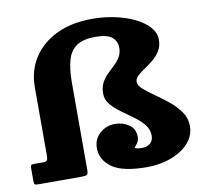

<svg xmlns="http://www.w3.org/2000/svg" viewBox="-86 -878 1047 981"><g transform="rotate(-10 438.0 -387.5)"><path d="M851 -160Q851 -119 829.2 -87.2Q807.5 -55.5 771.2 -33.8Q735 -12 690.8 -1Q646.5 10 601 10Q472.5 10 417.8 -29.5Q363 -69 363 -130.5Q363 -176.5 396.5 -206.2Q430 -236 475 -236Q516.5 -236 547.8 -214Q579 -192 579 -150Q579 -139.5 575.2 -130.5Q571.5 -121.5 566 -114.5Q558 -104 554.2 -100Q550.5 -96 569.5 -92.5Q576.5 -91.5 583.2 -91.5Q590 -91.5 596.5 -91.5Q618.5 -91.5 634.2 -105.5Q650 -119.5 650 -145Q650 -177.5 629 -203Q608 -228.5 577.2 -250.5Q546.5 -272.5 515.8 -294.8Q485 -317 464 -342Q443 -367 443 -398.5Q443 -431.5 455.2 -454.8Q467.5 -478 485.8 -495.8Q504 -513.5 522.2 -530.8Q540.5 -548 552.8 -568.2Q565 -588.5 565 -616.5Q565 -648.5 540.5 -670Q516 -691.5 453 -691.5Q391 -691.5 356.8 -668.5Q322.5 -645.5 309 -598.8Q295.5 -552 295.5 -481V-29.5Q295.5 -7 287.8 -3.5Q280 0 259 0H36Q20.5 0 17.5 -4.5Q14.5 -9 14.5 -24.5V-84.5Q14.5 -98.5 17.5 -102.5Q20.5 -106.5 34 -106.5H80.5Q97 -106.5 101 -113.2Q105 -120 105 -135.5V-491Q105 -577.5 147.8 -643.8Q190.5 -710 268.5 -747.5Q346.5 -785 453 -785Q516 -785 573.2 -772.5Q630.5 -760 675.2 -737.8Q720 -715.5 745.8 -685.8Q771.5 -656 771.5 -621Q771.5 -588 756.5 -563.8Q741.5 -539.5 719.2 -521.2Q697 -503 674.5 -488Q652 -473 637 -458.8Q622 -444.5 622 -428.5Q622 -409.5 645.2 -389Q668.5 -368.5 702.5 -345Q736.5 -321.5 770.5 -294Q804.5 -266.5 827.8 -233.2Q851 -200 851 -160Z"/></g></svg>

Font: Besley* Fatface
Style: Regular
Weight: 900
Designer: Owen Earl
Foundry: indestructible type*
Version: Version 3.000; ttfautohint (v1.8.3)